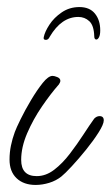

<svg xmlns="http://www.w3.org/2000/svg" viewBox="-20 -523 314 544"><path d="M81 1Q47 1 27 -18Q7 -37 7 -71Q7 -91 11 -110.5Q15 -130 22 -149Q26 -160 38.5 -185.5Q51 -211 68 -239.5Q85 -268 101 -288Q117 -308 129 -308Q134 -308 142.5 -304.5Q151 -301 151 -294Q151 -290 147 -284Q124 -258 99 -221.5Q74 -185 57 -145.5Q40 -106 40 -70Q40 -24 84 -24Q110 -24 133.5 -42Q157 -60 178 -87.5Q199 -115 216.5 -142Q234 -169 247 -187Q254 -194 262 -194Q274 -194 274 -182Q274 -171 259.5 -148Q245 -125 224 -99Q203 -73 183.5 -52Q164 -31 154 -23Q139 -11 119.5 -5Q100 1 81 1ZM110 -410Q102 -410 104 -418Q107 -433 120 -453Q133 -473 155 -488Q177 -503 205 -503Q234 -503 249 -484.5Q264 -466 264 -437Q264 -424 260.5 -417.5Q257 -411 253 -411Q247 -411 247 -421Q246 -451 233 -463Q220 -475 202 -475Q154 -475 121 -419Q117 -410 110 -410Z"/></svg>

Font: Ms Madi
Style: Regular
Weight: 400
Designer: Robert E. Leuschke
Foundry: Robert E. Leuschke
Version: Version 1.010; ttfautohint (v1.8.3)